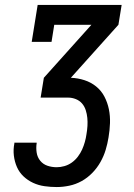

<svg xmlns="http://www.w3.org/2000/svg" viewBox="-20 -755 540 775"><path d="M209 0Q184 0 159.5 -3.5Q135 -7 113.5 -17Q92 -27 75 -43Q58 -59 48.5 -80.5Q39 -102 36 -126.5Q33 -151 38 -176Q38 -176 38 -177Q38 -178 38 -179H128Q128 -178 128 -178Q128 -178 128 -177Q125 -158 128 -139Q131 -120 142.5 -106Q154 -92 171.5 -86Q189 -80 209 -80Q224 -80 240 -84.5Q256 -89 270 -99Q284 -109 294.5 -123Q305 -137 311.5 -151.5Q318 -166 322.5 -182Q327 -198 329 -213Q332 -230 333 -246.5Q334 -263 332.5 -279Q331 -295 326 -310.5Q321 -326 311 -337.5Q301 -349 286 -355Q271 -361 255 -361H144L157 -441L349 -655H199L188 -586H108L132 -735H471L458 -655L266 -441Q294 -440 320.5 -431.5Q347 -423 368 -406Q389 -389 401.5 -365Q414 -341 419.5 -314Q425 -287 424 -258Q423 -229 418 -200Q414 -175 406.5 -150Q399 -125 385.5 -101Q372 -77 352.5 -57Q333 -37 309.5 -24Q286 -11 260 -5.5Q234 0 209 0Z"/></svg>

Font: Iosevka Slab Medium Oblique
Style: Regular
Weight: 500
Italic angle: -9°
Monospace: yes
Designer: Belleve Invis
Foundry: Belleve Invis
Version: Version 11.1.1; ttfautohint (v1.8.3)